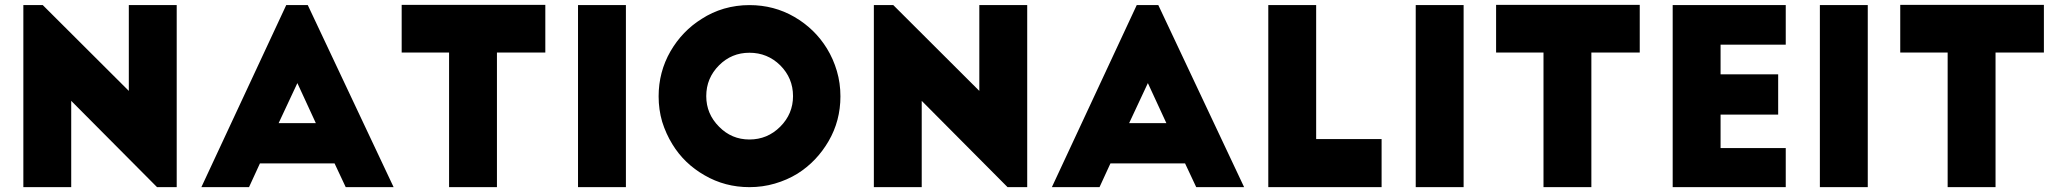

<svg xmlns="http://www.w3.org/2000/svg" viewBox="-20 -771 8500 791"><path d="M708 0Q708 -187.5 708 -750Q659.2 -750 510.7 -750Q510.7 -661.1 510.7 -396.5Q421.9 -484.4 156.2 -750Q135.7 -750 76.2 -750Q76.2 -703.1 76.2 -561.5Q76.2 -421.9 76.2 0Q87.9 0 126 0Q162.1 0 273.4 0Q273.4 -88.9 273.4 -355.5Q361.3 -266.6 627 0Q647.5 0 708 0Z M1005.9 0Q1017.6 -24.4 1050.8 -97.7Q1127.9 -97.7 1358.4 -97.7Q1370.1 -73.2 1404.3 0Q1417 0 1453.1 0Q1490.2 0 1601.6 0Q1512.7 -187.5 1248 -750Q1225.6 -750 1159.2 -750Q1071.3 -562.5 809.6 0Q858.4 0 1005.9 0ZM1205.1 -428.7Q1224.6 -387.7 1281.2 -263.7Q1243.2 -263.7 1127.9 -263.7Q1147.5 -305.7 1205.1 -428.7Z M1634.8 -554.7Q1683.6 -554.7 1830.1 -554.7Q1830.1 -416 1830.1 0Q1842.8 0 1879.9 0Q1917 0 2027.3 0Q2027.3 -138.7 2027.3 -554.7Q2077.1 -554.7 2226.6 -554.7Q2226.6 -603.5 2226.6 -751Q2078.1 -751 1634.8 -751Q1634.8 -702.1 1634.8 -554.7Z M2361.3 0Q2373 0 2410.2 0Q2447.3 0 2558.6 0Q2558.6 -187.5 2558.6 -750Q2508.8 -750 2361.3 -750Q2361.3 -703.1 2361.3 -561.5Q2361.3 -421.9 2361.3 0Z M2693.4 -374Q2693.4 -319.3 2708 -269.5Q2723.6 -219.7 2750 -176.8Q2798.8 -96.7 2882.8 -48.8Q2966.8 0 3067.4 0Q3122.1 0 3171.9 -14.6Q3222.7 -29.3 3265.6 -55.7Q3344.7 -105.5 3393.6 -189.5Q3442.4 -273.4 3442.4 -374Q3442.4 -428.7 3427.7 -478.5Q3413.1 -528.3 3386.7 -571.3Q3336.9 -652.3 3252.9 -701.2Q3168.9 -750 3067.4 -750Q3013.7 -750 2962.9 -735.4Q2913.1 -720.7 2871.1 -693.4Q2791 -643.6 2742.2 -559.6Q2693.4 -474.6 2693.4 -374ZM3247.1 -375Q3247.1 -301.8 3194.3 -249Q3141.6 -196.3 3067.4 -196.3Q2994.1 -196.3 2942.4 -249Q2889.6 -301.8 2889.6 -375Q2889.6 -449.2 2942.4 -502Q2994.1 -553.7 3067.4 -553.7Q3141.6 -553.7 3194.3 -502Q3247.1 -449.2 3247.1 -375Z M4211.9 0Q4211.9 -187.5 4211.9 -750Q4163.1 -750 4014.6 -750Q4014.6 -661.1 4014.6 -396.5Q3925.8 -484.4 3660.2 -750Q3639.6 -750 3580.1 -750Q3580.1 -703.1 3580.1 -561.5Q3580.1 -421.9 3580.1 0Q3591.8 0 3629.9 0Q3666 0 3777.3 0Q3777.3 -88.9 3777.3 -355.5Q3865.2 -266.6 4130.9 0Q4151.4 0 4211.9 0Z M4509.8 0Q4521.5 -24.4 4554.7 -97.7Q4631.8 -97.7 4862.3 -97.7Q4874 -73.2 4908.2 0Q4920.9 0 4957 0Q4994.1 0 5105.5 0Q5016.6 -187.5 4752 -750Q4729.5 -750 4663.1 -750Q4575.2 -562.5 4313.5 0Q4362.3 0 4509.8 0ZM4709 -428.7Q4728.5 -387.7 4785.2 -263.7Q4747.1 -263.7 4631.8 -263.7Q4651.4 -305.7 4709 -428.7Z M5205.1 0Q5234.4 0 5321.3 0Q5409.2 0 5671.9 0Q5671.9 -49.8 5671.9 -198.2Q5604.5 -198.2 5402.3 -198.2Q5402.3 -335.9 5402.3 -750Q5352.5 -750 5205.1 -750Q5205.1 -703.1 5205.1 -561.5Q5205.1 -421.9 5205.1 0Z M5812.5 0Q5824.2 0 5861.3 0Q5898.4 0 6009.8 0Q6009.8 -187.5 6009.8 -750Q5960 -750 5812.5 -750Q5812.5 -703.1 5812.5 -561.5Q5812.5 -421.9 5812.5 0Z M6143.6 -554.7Q6192.4 -554.7 6338.9 -554.7Q6338.9 -416 6338.9 0Q6351.6 0 6388.7 0Q6425.8 0 6536.1 0Q6536.1 -138.7 6536.1 -554.7Q6585.9 -554.7 6735.4 -554.7Q6735.4 -603.5 6735.4 -751Q6586.9 -751 6143.6 -751Q6143.6 -702.1 6143.6 -554.7Z M6871.1 0Q6900.4 0 6987.3 0Q7075.2 0 7336.9 0Q7336.9 -40 7336.9 -161.1Q7269.5 -161.1 7068.4 -161.1Q7068.4 -195.3 7068.4 -298.8Q7127 -298.8 7305.7 -298.8Q7305.7 -340.8 7305.7 -464.8Q7246.1 -464.8 7068.4 -464.8Q7068.4 -495.1 7068.4 -586.9Q7134.8 -586.9 7336.9 -586.9Q7336.9 -627.9 7336.9 -750Q7220.7 -750 6871.1 -750Q6871.1 -703.1 6871.1 -561.5Q6871.1 -421.9 6871.1 0Z M7477.5 0Q7489.3 0 7526.4 0Q7563.5 0 7674.8 0Q7674.8 -187.5 7674.8 -750Q7625 -750 7477.5 -750Q7477.5 -703.1 7477.5 -561.5Q7477.5 -421.9 7477.5 0Z M7808.6 -554.7Q7857.4 -554.7 8003.9 -554.7Q8003.9 -416 8003.9 0Q8016.6 0 8053.7 0Q8090.8 0 8201.2 0Q8201.2 -138.7 8201.2 -554.7Q8251 -554.7 8400.4 -554.7Q8400.4 -603.5 8400.4 -751Q8252 -751 7808.6 -751Q7808.6 -702.1 7808.6 -554.7Z"/></svg>

Font: Big John
Style: Regular
Weight: 400
Designer: Ion Lucin
Version: Version 1.000